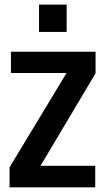

<svg xmlns="http://www.w3.org/2000/svg" viewBox="-20 -804 454 824"><path d="M390.1 -489.3 153.8 -92.3H388.7V0H21V-85.9L265.6 -490.7H26.9V-582H390.1ZM147.5 -784.2H266.1V-667H147.5Z"/></svg>

Font: Decalotype Medium
Style: Regular
Weight: 500
Designer: Alfredo Marco Pradil
Foundry: Alfredo Marco Pradil
Version: Version 1.0